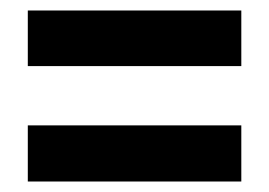

<svg xmlns="http://www.w3.org/2000/svg" viewBox="-20 -535 513 366"><path d="M33 -409V-515H440V-409ZM33 -189V-296H440V-189Z"/></svg>

Font: Noto Sans Thai ExtCond
Style: Bold
Weight: 700
Width: 2
Designer: Monotype Design Team
Foundry: Monotype Imaging Inc.
Version: Version 2.002; ttfautohint (v1.8.4.7-5d5b)